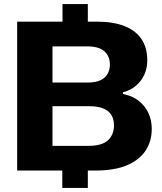

<svg xmlns="http://www.w3.org/2000/svg" viewBox="-20 -835 791 940"><path d="M64 0V-729H455Q534 -729 589 -707.5Q644 -686 672.5 -644Q701 -602 701 -539Q701 -502 687 -470.5Q673 -439 646.5 -416Q620 -393 582 -383V-375Q628 -366 659 -341.5Q690 -317 706.5 -282Q723 -247 723 -204Q723 -144 693 -98Q663 -52 602 -26Q541 0 445 0ZM237 -121H413Q480 -121 509 -148.5Q538 -176 538 -221Q538 -268 507.5 -291.5Q477 -315 417 -315H237ZM237 -431H410Q448 -431 471.5 -442Q495 -453 506.5 -473Q518 -493 518 -519Q518 -560 491 -584Q464 -608 406 -608H237ZM285 85V-71H410V85ZM286 -696V-815H410V-696Z"/></svg>

Font: Mona Sans Expanded
Style: Bold
Weight: 700
Width: 7
Designer: Deni Anggara
Foundry: GitHub
Version: Version 2.000